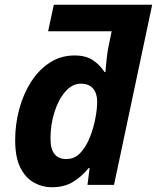

<svg xmlns="http://www.w3.org/2000/svg" viewBox="-20 -780 662 810"><path d="M198 10Q159 10 123.5 -9.5Q88 -29 66 -72.5Q44 -116 44 -189Q44 -257 61.5 -321Q79 -385 112 -436Q145 -487 191 -516.5Q237 -546 295 -546Q342 -546 372 -526Q402 -506 421 -476H425Q425 -479 426.5 -497.5Q428 -516 431 -540.5Q434 -565 438 -585L451 -648H183L207 -760H622L461 0H349L358 -71H354Q325 -35 288 -12.5Q251 10 198 10ZM260 -109Q295 -109 319.5 -135.5Q344 -162 359.5 -201.5Q375 -241 382.5 -281.5Q390 -322 390 -351Q390 -386 372.5 -406.5Q355 -427 321 -427Q285 -427 256 -394Q227 -361 210 -308Q193 -255 193 -195Q193 -109 260 -109Z"/></svg>

Font: Noto IKEA Latin
Style: Bold Italic
Weight: 700
Italic angle: -12°
Designer: Monotype Design Team
Foundry: Monotype Imaging Inc.
Version: Version 1.0